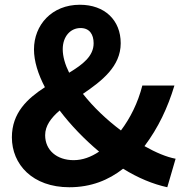

<svg xmlns="http://www.w3.org/2000/svg" viewBox="-20 -774 780 808"><path d="M272 14C363 14 437 -16 498 -64C561 -25 624 1 684 14L719 -106C681 -113 636 -132 588 -159C646 -236 686 -321 714 -414H579C560 -340 528 -277 489 -225C429 -270 373 -323 329 -379C408 -433 488 -494 488 -592C488 -689 421 -754 316 -754C198 -754 123 -669 123 -566C123 -517 140 -462 169 -407C95 -359 30 -299 30 -196C30 -82 117 14 272 14ZM397 -136C363 -113 327 -100 290 -100C219 -100 170 -142 170 -205C170 -245 195 -278 231 -309C278 -247 335 -188 397 -136ZM271 -468C254 -502 244 -536 244 -567C244 -620 276 -656 319 -656C357 -656 374 -629 374 -592C374 -538 329 -503 271 -468Z"/></svg>

Font: Noto Sans CJK SC
Style: Bold
Weight: 700
Designer: Ryoko NISHIZUKA 西塚涼子 (kana, bopomofo & ideographs); Paul D. Hunt (Latin, Greek & Cyrillic); Sandoll Communications 산돌커뮤니
Foundry: Adobe
Version: Version 2.004;hotconv 1.0.118;makeotfexe 2.5.65603